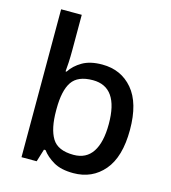

<svg xmlns="http://www.w3.org/2000/svg" viewBox="-114 -852 847 953"><g transform="rotate(15 310.0 -375.0)"><path d="M188 -577Q188 -544 186.5 -515Q185 -486 183 -468H188Q210 -502 249.5 -525Q289 -548 351 -548Q448 -548 507.5 -478Q567 -408 567 -270Q567 -131 507 -60.5Q447 10 350 10Q287 10 248.5 -12.5Q210 -35 188 -65H180L160 0H82V-760H188ZM326 -461Q249 -461 218.5 -416Q188 -371 188 -276V-268Q188 -175 217.5 -126.5Q247 -78 328 -78Q393 -78 425.5 -127.5Q458 -177 458 -271Q458 -461 326 -461Z"/></g></svg>

Font: Noto Sans Lao Medium
Style: Regular
Weight: 500
Designer: Monotype Design Team
Foundry: Monotype Imaging Inc.
Version: Version 2.003; ttfautohint (v1.8.4.7-5d5b)